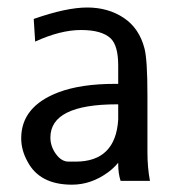

<svg xmlns="http://www.w3.org/2000/svg" viewBox="-20 -487 477 517"><path d="M295.4 -206.1Q115.7 -206.1 115.7 -116.7Q115.7 -92.8 130.6 -72.3Q145.5 -51.8 164.6 -51.8H183.6Q291 -51.8 298.3 -164.6V-206.1ZM70.8 -436Q158.7 -466.8 214.8 -466.8Q271 -466.8 313 -439Q355 -411.1 369.1 -356.4Q377 -325.7 377 -231V-78.1Q377 -35.2 383.8 0H304.7Q298.3 -20 298.3 -45.4V-48.8Q286.1 -34.2 271.5 -23.4Q225.6 10.3 173.8 10.3Q86.9 10.3 54.2 -51.8Q37.1 -82.5 37.1 -114.7Q37.1 -200.2 137.2 -238.3Q197.3 -261.2 289.6 -261.2H298.3V-310.5Q298.3 -364.3 277.8 -383.8Q253.9 -406.2 198.2 -406.2Q142.6 -406.2 74.7 -375Z"/></svg>

Font: Molengo
Style: Regular
Weight: 400
Designer: moyogo
Foundry: moyogo
Version: Version 0.11; ttfautohint (v0.8) -G 32 -r 16 -x